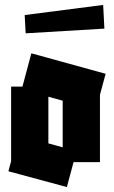

<svg xmlns="http://www.w3.org/2000/svg" viewBox="-20 -743 463 778"><path d="M14 -49 25 -90V-392H71L107 -527L408 -444L385 -359V-86H278L251 15ZM176 -162 234 -146V-335L176 -351ZM84 -608 80 -682 398 -723 403 -627Z"/></svg>

Font: Blaka
Style: Regular
Weight: 400
Designer: Mohamed Gaber
Foundry: Kief Type Foundry
Version: Version 1.003; ttfautohint (v1.8.4.7-5d5b)